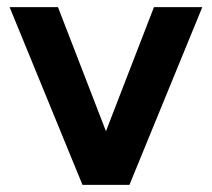

<svg xmlns="http://www.w3.org/2000/svg" viewBox="-20 -520 596 540"><path d="M212 0 7 -500H143L278 -151L413 -500H549L344 0Z"/></svg>

Font: Figtree Light
Style: Bold
Weight: 700
Version: Version 2.002